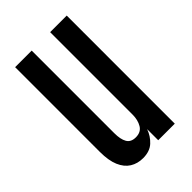

<svg xmlns="http://www.w3.org/2000/svg" viewBox="-220 -821 920 920"><g transform="rotate(-45 239.5 -361.0)"><path d="M189 9.8Q151.9 9.8 123.5 -7.8Q95.2 -25.4 79.3 -62.5Q63.5 -99.6 63.5 -158.2V-732.4H175.8V-172.9Q175.8 -130.9 189 -108.2Q202.1 -85.4 234.9 -85.4Q270 -85.4 285.4 -111.3Q300.8 -137.2 300.8 -173.8V-732.4H413.1V0H300.8V-75.2Q288.6 -40 261.7 -15.1Q234.9 9.8 189 9.8Z"/></g></svg>

Font: Antonio SemiBold
Style: Regular
Weight: 600
Designer: Vernon Adams
Foundry: Vernon Adams
Version: Version 1.002